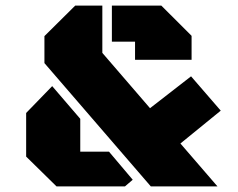

<svg xmlns="http://www.w3.org/2000/svg" viewBox="-20 -668 853 688"><path d="M520.5 0 139.2 -441.9V-538.6L249.5 -647.9H346.7V-478.5L517.6 -280.3L664.6 -394.5L771 -271.5L626.5 -153.8L759.3 0ZM463.9 -453.6V-518.6H380.9V-647.9H558.1L666.5 -539.6V-453.6ZM182.6 0 73.7 -106.9V-263.2L167 -359.4L267.6 -242.2V-124.5H370.6L455.6 -23.9L427.7 0Z"/></svg>

Font: Black Ops One
Style: Regular
Weight: 400
Designer: James Grieshaber, Eben Sorkin
Foundry: Sorkin Type Co.
Version: Version 1.004; ttfautohint (v1.8.4.7-5d5b)